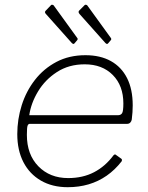

<svg xmlns="http://www.w3.org/2000/svg" viewBox="-20 -770 617 800"><path d="M262 10Q198 10 150.5 -17.5Q103 -45 77.5 -94.5Q52 -144 52 -211Q52 -273 70.5 -331.5Q89 -390 125.5 -437Q162 -484 215 -512Q268 -540 336 -540Q398 -540 442 -515.5Q486 -491 509.5 -444.5Q533 -398 533 -331Q533 -317 532 -302.5Q531 -288 529 -272Q528 -265 523 -259.5Q518 -254 510 -254H104Q98 -254 95 -246.5Q92 -239 92 -208Q92 -126 140 -77Q188 -28 264 -28Q325 -28 372 -52.5Q419 -77 453 -123Q457 -127 459.5 -126.5Q462 -126 464 -124L485 -109Q490 -106 487 -98Q459 -62 424.5 -38Q390 -14 349.5 -2Q309 10 262 10ZM472 -290Q483 -290 488.5 -298Q494 -306 494 -339Q494 -413 450 -457.5Q406 -502 333 -502Q267 -502 217.5 -470Q168 -438 138.5 -389Q109 -340 102 -290ZM193 -749Q195 -751 199 -750Q203 -749 204 -747L301 -613Q303 -611 303.5 -608.5Q304 -606 302 -603L291 -590Q288 -586 285 -587Q282 -588 279 -591L172 -711Q164 -719 170 -725ZM333 -749Q335 -751 339 -750Q343 -749 344 -747L441 -613Q443 -611 443.5 -608Q444 -605 442 -603L431 -590Q428 -586 425 -587Q422 -588 419 -591L312 -711Q304 -720 310 -726Z"/></svg>

Font: Libre Franklin Thin Thin
Style: Italic
Weight: 250
Italic angle: -8°
Version: Version 3.000